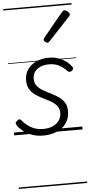

<svg xmlns="http://www.w3.org/2000/svg" viewBox="-76 -925 630 1340"><g transform="rotate(-5 239.5 -255.0)"><path d="M204 19Q157 19 121 5Q85 -9 60 -29.5Q35 -50 23 -69Q17 -77 18 -85Q19 -93 29 -100Q38 -108 45.5 -108.5Q53 -109 60 -100Q84 -69 120.5 -48Q157 -27 206 -27Q243 -27 271.5 -39Q300 -51 317 -74Q334 -97 334 -130Q334 -159 318.5 -178Q303 -197 278 -211.5Q253 -226 225 -239.5Q197 -253 172 -270Q147 -287 131.5 -312.5Q116 -338 116 -375Q116 -418 137.5 -450Q159 -482 198 -500.5Q237 -519 288 -519Q328 -519 359.5 -506.5Q391 -494 413 -476.5Q435 -459 446 -442Q452 -433 450.5 -427Q449 -421 439 -413Q432 -408 424.5 -408Q417 -408 410 -415Q383 -443 354 -458Q325 -473 284 -473Q233 -473 201.5 -448.5Q170 -424 170 -380Q170 -351 185.5 -331.5Q201 -312 226 -297.5Q251 -283 279.5 -269Q308 -255 333 -238Q358 -221 373.5 -197Q389 -173 389 -136Q389 -88 365 -53Q341 -18 299 0.5Q257 19 204 19ZM287 -624Q281 -624 272 -631.5Q263 -639 263 -646Q263 -650 264.5 -653.5Q266 -657 270 -662L406 -827Q412 -834 416 -836.5Q420 -839 426 -839Q432 -839 440 -834Q448 -829 454 -822Q460 -815 460 -808Q460 -803 458 -799.5Q456 -796 452 -792L304 -634Q295 -624 287 -624ZM0 365H479V375H0ZM0 -20H479V0H0ZM0 -505H479V-500H0ZM0 -885H479V-875H0Z"/></g></svg>

Font: Playwrite AT Guides
Style: Italic
Weight: 400
Italic angle: -13.0072°
Designer: Veronika Burian, José Scaglione
Foundry: TypeTogether
Version: Version 1.002